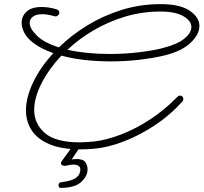

<svg xmlns="http://www.w3.org/2000/svg" viewBox="-20 -601 988 932"><path d="M371 124Q280 124 221 99.5Q162 75 134 32Q106 -11 106 -65Q106 -127 140 -199.5Q174 -272 238 -342Q238 -342 239 -343Q208 -354 181 -368Q154 -382 133 -400Q109 -420 97 -444Q85 -468 85 -490Q85 -522 109 -544.5Q133 -567 182 -567Q198 -567 216 -564.5Q234 -562 254 -556Q268 -552 268 -539Q268 -532 260.5 -525.5Q253 -519 242 -523Q209 -532 185 -532Q155 -532 139.5 -520Q124 -508 124 -490Q124 -463 158.5 -428.5Q193 -394 266 -371Q326 -430 403.5 -477.5Q481 -525 571 -553Q661 -581 759 -581Q854 -581 901 -549Q948 -517 948 -475Q948 -435 906.5 -394.5Q865 -354 783 -333Q731 -320 661.5 -311.5Q592 -303 518 -303Q456 -303 394.5 -309.5Q333 -316 278 -331Q217 -266 181.5 -196.5Q146 -127 146 -67Q146 0 198 45Q250 90 368 90Q383 90 400 88.5Q417 87 435 86Q497 79 568.5 51.5Q640 24 710.5 -22.5Q781 -69 840 -130Q847 -137 854 -137Q861 -137 865.5 -132Q870 -127 870 -120Q870 -113 864 -107Q807 -43 732.5 6.5Q658 56 581 85.5Q504 115 437 121Q403 124 371 124ZM307 -359Q355 -349 406.5 -344Q458 -339 510 -339Q590 -339 660.5 -348Q731 -357 771 -368Q842 -386 875.5 -414Q909 -442 909 -469Q909 -500 870 -522.5Q831 -545 759 -545Q670 -545 588 -520.5Q506 -496 434.5 -454Q363 -412 307 -359ZM274 311Q264 311 264 298Q264 293 267 288.5Q270 284 275 284Q331 277 350.5 261Q370 245 370 223Q370 198 336 198Q330 198 322.5 199Q315 200 307 202Q303 203 300 203.5Q297 204 295 204Q276 204 276 191Q276 187 280 181Q284 175 294 161.5Q304 148 313 135.5Q322 123 323 121Q325 117 332 115Q339 113 346 113Q354 113 359.5 115Q365 117 363 121L328 173Q335 172 341.5 171.5Q348 171 353 171Q384 171 394.5 186.5Q405 202 405 221Q405 254 374 282.5Q343 311 275 311Z"/></svg>

Font: Meow Script
Style: Regular
Weight: 400
Designer: Robert E. Leuschke
Foundry: Robert E. Leuschke
Version: Version 1.010; ttfautohint (v1.8.3)